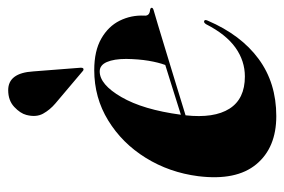

<svg xmlns="http://www.w3.org/2000/svg" viewBox="-138 -580 727 492"><g transform="rotate(-90 226.0 -334.5)"><path d="M418.5 -166Q382 -81 320.5 -35.8Q259 9.5 174 9.5Q93 9.5 50.5 -41.8Q8 -93 20 -190.5Q29.5 -264.5 67 -325Q104.5 -385.5 162.8 -421.2Q221 -457 292 -457Q341 -457 372.5 -439Q404 -421 418.5 -391.8Q433 -362.5 431.5 -329Q430 -315.5 445.5 -314Q451.5 -313 451.5 -310Q452 -307 446 -305Q437.5 -302.5 408 -293.8Q378.5 -285 337.8 -272.5Q297 -260 254.2 -247Q211.5 -234 176 -223Q168 -150 193 -110.5Q218 -71 275.5 -71Q315.5 -71 349.5 -95.2Q383.5 -119.5 409.5 -170.5Q413.5 -176.5 417 -175.5Q422.5 -174.5 418.5 -166ZM288.5 -443Q255 -443 222.8 -387.5Q190.5 -332 177.5 -235Q210.5 -245.5 245.8 -256.5Q281 -267.5 305 -275Q311.5 -292.5 315.8 -317.8Q320 -343 320.5 -375Q320.5 -406.5 312.5 -424.8Q304.5 -443 288.5 -443ZM288.5 -613.5 298 -491.5Q298 -487 296.5 -485.5Q294 -483.5 290.5 -485.5L206.5 -556.5Q190 -570.5 180.2 -588.2Q170.5 -606 177 -631Q181 -646.5 197.5 -662Q214 -677.5 240.5 -677.5Q284.5 -677.5 288.5 -613.5Z"/></g></svg>

Font: Fraunces 144pt
Style: Bold Italic
Weight: 700
Italic angle: -16°
Version: Version 1.000;[b76b70a41]